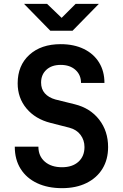

<svg xmlns="http://www.w3.org/2000/svg" viewBox="-20 -970 640 1000"><path d="M303 10Q229 10 173.5 -16Q118 -42 87.5 -90.5Q57 -139 57 -206H180Q180 -157 213.5 -128Q247 -99 303 -99Q357 -99 388.5 -127.5Q420 -156 420 -204Q420 -240 399.5 -267.5Q379 -295 341 -305L243 -330Q164 -350 118 -405Q72 -460 72 -536Q72 -629 133 -684.5Q194 -740 296 -740Q365 -740 416.5 -715Q468 -690 496 -644.5Q524 -599 524 -538H402Q402 -580 373 -606Q344 -632 296 -632Q249 -632 221.5 -606.5Q194 -581 194 -540Q194 -506 213.5 -484Q233 -462 268 -452L369 -427Q450 -407 496.5 -347Q543 -287 543 -204Q543 -139 513.5 -91Q484 -43 430 -16.5Q376 10 303 10ZM242 -810 105 -950H225L301 -877L374 -950H495L358 -810Z"/></svg>

Font: JetBrains Mono NL
Style: Bold
Weight: 700
Monospace: yes
Designer: Philipp Nurullin, Konstantin Bulenkov
Foundry: JetBrains
Version: Version 2.305; ttfautohint (v1.8.4.7-5d5b)